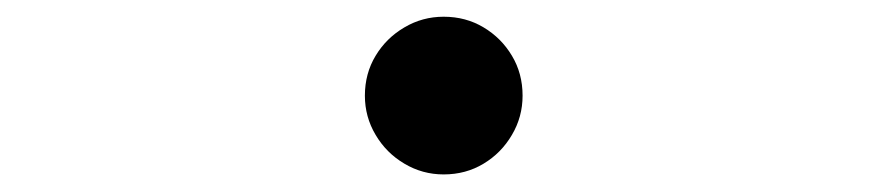

<svg xmlns="http://www.w3.org/2000/svg" viewBox="-20 -492 1040 225"><path d="M499.9 -287.6Q475 -287.6 453.9 -300.2Q432.7 -312.7 420.2 -333.9Q407.6 -355 407.6 -379.9Q407.6 -405.9 420.2 -426.7Q432.7 -447.5 453.9 -459.9Q475 -472.4 499.9 -472.4Q525.9 -472.4 546.7 -459.9Q567.5 -447.5 579.9 -426.7Q592.4 -405.9 592.4 -379.9Q592.4 -355 579.9 -333.9Q567.5 -312.7 546.7 -300.2Q525.9 -287.6 499.9 -287.6Z"/></svg>

Font: Source Han Serif JP VF
Style: Regular
Weight: 250
Designer: Ryoko NISHIZUKA 西塚涼子 (kana & ideographs); Frank Grießhammer (Latin, Greek & Cyrillic); Wenlong ZHANG 张文龙 (bopomofo); San
Foundry: Adobe
Version: Version 2.001;hotconv 1.1.0;makeotfexe 2.6.0